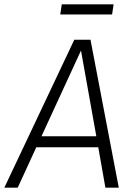

<svg xmlns="http://www.w3.org/2000/svg" viewBox="-41 -869 623 889"><path d="M414 -187H127L41 0H-21L303 -685H378L509 0H447ZM405 -238 334 -635 151 -238ZM238 -802 245 -849H485L478 -802Z"/></svg>

Font: FiraGO Light
Style: Italic
Weight: 300
Italic angle: -8°
Designer: bBox Type GmbH
Foundry: bBox Type GmbH
Version: Version 1.001